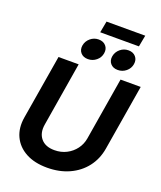

<svg xmlns="http://www.w3.org/2000/svg" viewBox="-188 -1186 1106 1315"><g transform="rotate(20 364.5 -528.0)"><path d="M314.9 11.7Q222.7 11.7 159.2 -22.9Q95.7 -57.6 67.4 -118.4Q39.1 -179.2 52.2 -258.3L130.4 -727.5H277.3L200.2 -260.7Q189.5 -196.8 222.2 -157.5Q254.9 -118.2 321.3 -118.2Q369.6 -118.2 408.9 -138.4Q448.2 -158.7 473.9 -193.1Q499.5 -227.5 506.8 -270.5L582.5 -727.5H729.5L649.9 -248.5Q636.7 -169.9 591.3 -111.3Q545.9 -52.7 474.9 -20.5Q403.8 11.7 314.9 11.7ZM638.7 -1067.9 623 -984.4H340.8L356.4 -1067.9ZM323.7 -782.7Q289.6 -782.7 270.8 -804.2Q252 -825.7 257.3 -858.4Q263.2 -891.1 289.1 -912.8Q314.9 -934.6 348.6 -934.6Q382.8 -934.6 401.9 -912.8Q420.9 -891.1 415.5 -858.4Q410.2 -825.7 384 -804.2Q357.9 -782.7 323.7 -782.7ZM541 -782.7Q506.8 -782.7 488 -804.2Q469.2 -825.7 474.6 -858.4Q480.5 -891.1 506.3 -912.8Q532.2 -934.6 566.4 -934.6Q600.1 -934.6 619.1 -912.8Q638.2 -891.1 632.8 -858.4Q627.4 -825.7 601.3 -804.2Q575.2 -782.7 541 -782.7Z"/></g></svg>

Font: Inter Display
Style: Bold Italic
Weight: 700
Italic angle: -9.39999°
Designer: Rasmus Andersson
Foundry: rsms
Version: Version 4.000;git-a52131595